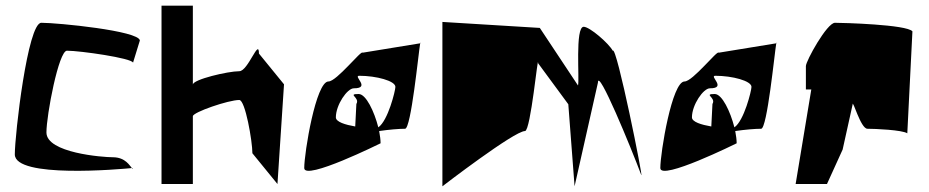

<svg xmlns="http://www.w3.org/2000/svg" viewBox="-20 -646 3261 674"><path d="M32 -104C32 -19 402 -52 443 -56C436 -63 421 -94 376 -94C341 -94 143 -109 143 -181C143 -242 186 -468 215 -468C261 -468 443 -442 447 -426L471 -504C467 -538 183 -566 125 -566C77 -566 32 -173 32 -104ZM443 -56H447C446 -53 445 -54 443 -56Z M547 0H657V-238C657 -252 782 -295 820 -295C841 -295 866 -150 866 -108L954 0L977 -350L889 -458C889 -514 851 -396 820 -396C780 -396 657 -367 657 -349V-626H547Z M1048 -56C1048 -10 1316 -143 1316 -143C1316 -155 1314 -170 1311 -186C1345 -191 1381 -194 1402 -194C1423 -194 1449 -459 1455 -494L1253 -461C1249 -472 1162 -360 1133 -360C1089 -360 1048 -110 1048 -56ZM1159 -234C1159 -278 1199 -336 1222 -336C1283 -336 1218 -380 1241 -380C1301 -380 1368 -362 1368 -341C1368 -328 1342 -222 1308 -199C1294 -254 1265 -316 1239 -316C1197 -316 1245 -304 1231 -281L1227 -202C1192 -208 1159 -218 1159 -234ZM1455 -494H1456C1456 -499 1456 -499 1455 -494Z M1533 8C1533 8 1785 -186 1823 -186C1843 -186 1869 -466 1869 -424L1975 -280L1997 8L2079 -356C2079 -410 2195 -128 2231 -32C2241 -6 2144 -490 2131 -468C2117 -494 2050 -552 2029 -552C1998 -552 2015 -364 2009 -346L1875 -548L1533 -569Z M2298 -56C2298 -10 2566 -143 2566 -143C2566 -155 2564 -170 2561 -186C2595 -191 2631 -194 2652 -194C2673 -194 2699 -459 2705 -494L2503 -461C2499 -472 2412 -360 2383 -360C2339 -360 2298 -110 2298 -56ZM2409 -234C2409 -278 2449 -336 2472 -336C2533 -336 2468 -380 2491 -380C2551 -380 2618 -362 2618 -341C2618 -328 2592 -222 2558 -199C2544 -254 2515 -316 2489 -316C2447 -316 2495 -304 2481 -281L2477 -202C2442 -208 2409 -218 2409 -234ZM2705 -494H2706C2706 -499 2706 -499 2705 -494Z M2773 0H2883L2938 -121L2973 -279C2973 -300 3001 -194 3025 -194C3051 -194 3147 -190 3165 -178L3183 -536C3163 -560 2937 -566 2911 -566C2883 -566 2809 -432 2809 -414V-332H2828Z"/></svg>

Font: Crazy Punk
Style: Regular
Weight: 400
Version: Version 1